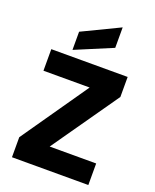

<svg xmlns="http://www.w3.org/2000/svg" viewBox="-175 -1074 945 1172"><g transform="rotate(20 298.0 -488.0)"><path d="M244 -140H546V0H50V-130L350 -562H50V-702H546V-572ZM414 -843 173 -742V-860L414 -976Z"/></g></svg>

Font: IBM-Poppins
Style: Poppins-Bold
Weight: 700
Designer: Mike Abbink, Paul van der Laan, Pieter van Rosmalen, Ben Mitchell, Mark Frömberg
Foundry: Bold Monday
Version: Version 1.1